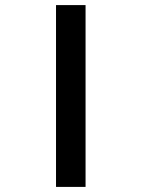

<svg xmlns="http://www.w3.org/2000/svg" viewBox="-20 -734 556 754"><path d="M200 0V-714H316V0Z"/></svg>

Font: Noto Sans Nag Mundari SemiBold
Style: Regular
Weight: 600
Version: Version 1.000